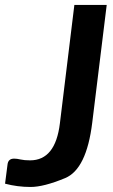

<svg xmlns="http://www.w3.org/2000/svg" viewBox="-34 -743 455 771"><path d="M-13.7 -5.4 -3.9 -81.5Q-1.5 -106 22.5 -106Q34.2 -106 48.8 -102.5Q63.5 -99.1 86.9 -99.1Q188.5 -99.1 206.5 -247.6L264.6 -723.1H394.5L336.4 -250.5Q313.5 -63.5 227.5 -27.8Q141.6 7.8 88.9 7.8Q36.1 7.8 -13.7 -5.4Z"/></svg>

Font: Lato-BoldItalic
Style: Bold Italic
Weight: 700
Italic angle: -7°
Designer: Lukasz Dziedzic
Foundry: tyPoland Lukasz Dziedzic
Version: Version 1.104; Western+Polish opensource